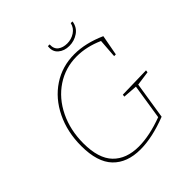

<svg xmlns="http://www.w3.org/2000/svg" viewBox="-222 -1013 1183 1183"><g transform="rotate(-45 369.0 -421.5)"><path d="M699 -315 697 -300 603 -287 565 -45Q434 6 331 6Q215 6 151 -60.5Q87 -127 87 -268Q87 -390 135 -488.5Q183 -587 267 -642.5Q351 -698 457 -698Q554 -698 662 -650L637 -516H622L631 -639Q543 -678 458 -678Q359 -678 279 -625Q199 -572 153.5 -478.5Q108 -385 108 -270Q108 -138 168 -76Q228 -14 336 -14Q430 -14 548 -58L584 -288L490 -295L492 -310ZM377 -848H392Q390 -810 413.5 -792.5Q437 -775 473 -775Q509 -775 539 -794.5Q569 -814 577 -849L592 -848Q585 -803 550 -779Q515 -755 472 -755Q428 -755 399.5 -779.5Q371 -804 377 -848Z"/></g></svg>

Font: Bitter Pro Thin
Style: Italic
Weight: 250
Italic angle: -9°
Designer: Sol Matas, and Bitter project Authors
Foundry: Sol Matas
Version: Version 1.010